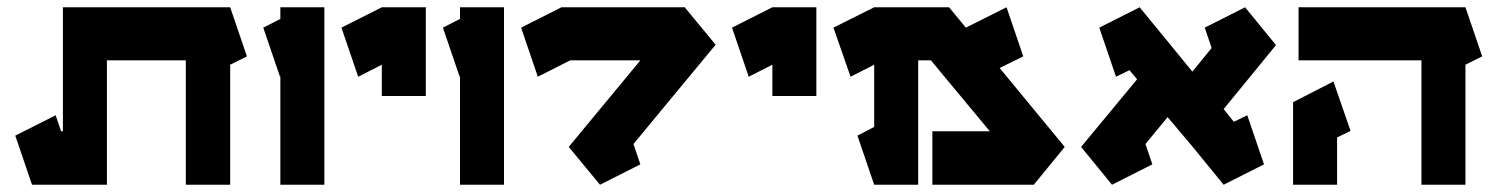

<svg xmlns="http://www.w3.org/2000/svg" viewBox="-20 -752 4119 528"><path d="M153 -732H274H491H613L659 -597L613 -574V-244H491V-586H274V-391V-244H68L22 -379L133 -435L148 -391H153V-586Z M751 -732H815H872V-244H751V-542L750 -541L704 -676L751 -700Z M1030 -732H1151V-488H1030V-574L965 -541L919 -676Z M1245 -732H1309H1366V-244H1245V-542L1244 -541L1198 -676L1245 -700Z M1524 -732H1863L1948 -629L1722 -356L1741 -300L1630 -244L1544 -348L1741 -586H1548L1459 -541L1413 -676Z M2104 -732H2225V-488H2104V-574L2039 -541L1993 -676Z M2384 -732H2505H2590L2636 -676L2748 -732L2794 -597L2729 -565L2908 -348L2823 -244H2544V-391H2702L2540 -586H2505V-244H2384L2338 -379L2384 -403V-574L2319 -541L2272 -676Z M3114 -732 3192 -637 3259 -555 3312 -620 3293 -676 3404 -732 3489 -628 3345 -452 3373 -417 3410 -435 3456 -300 3345 -244 3260 -348 3191 -430 3130 -356 3149 -300 3038 -244 2953 -348 3107 -534 3086 -559 3049 -541 3003 -676Z M3551 -732H3889H4010L4056 -597L4010 -574V-244H3889V-586H3551ZM3647 -528 3694 -392 3657 -374V-244H3536V-471Z"/></svg>

Font: PatchSerif
Style: Regular
Weight: 400
Version: Version 1.1